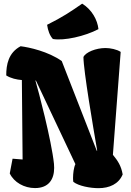

<svg xmlns="http://www.w3.org/2000/svg" viewBox="-20 -1006 709 1037"><path d="M32.7 -69.3C55.7 -21 110.8 9.8 168.9 9.8C243.7 9.8 272.5 -38.1 272.5 -99.1C272.5 -106.4 272 -113.8 271.5 -121.1C258.3 -247.6 186 -522 171.4 -570.3L173.8 -571.3L387.2 -119.6C378.4 -101.1 374.5 -68.8 374.5 -45.4C374.5 -36.6 375 -29.3 376 -23.9C404.8 -1 468.3 10.3 512.2 10.3C570.3 10.3 621.1 -11.7 642.6 -64C634.3 -111.3 615.7 -138.2 589.8 -169.9L631.8 -725.6C611.8 -739.3 575.7 -746.6 549.8 -746.6C498 -746.6 442.9 -724.1 430.7 -698.2C430.7 -625 484.9 -309.1 504.9 -192.9L502.9 -190.9L313.5 -676.3C240.7 -728 137.7 -750.5 91.3 -756.3C25.4 -721.2 13.7 -657.2 13.7 -598.6C38.1 -583 70.3 -575.7 98.1 -573.7L102.1 -144.5L47.9 -148.9ZM265.6 -795.4C325.2 -784.7 439 -810.1 511.7 -848.6C506.8 -897.9 476.1 -954.6 423.8 -986.3C360.8 -942.4 317.9 -913.6 234.4 -872.1C238.8 -840.8 249 -813.5 265.6 -795.4Z"/></svg>

Font: Fruktur
Style: Regular
Weight: 400
Designer: Viktoriya Grabowska
Foundry: Viktoriya Grabowska
Version: Version 1.002